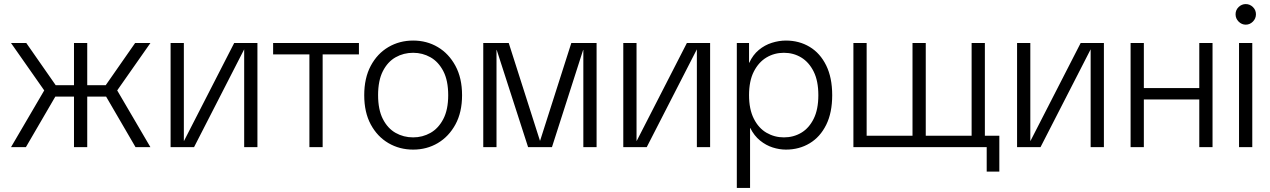

<svg xmlns="http://www.w3.org/2000/svg" viewBox="-20 -722 6230 942"><path d="M645 0 482 -280 643 -511H718L533 -247V-316L718 0ZM34 0 219 -316V-247L34 -511H109L270 -280L107 0ZM343 0V-511H408V0ZM230 -248V-304H519V-248Z M817 0V-511H882V-31H883L1129 -511H1243V0H1178V-480L932 0Z M1498 0V-483H1563V0ZM1320 -455V-511H1741V-455Z M2007 12Q1940 12 1885.5 -20Q1831 -52 1799 -111.5Q1767 -171 1767 -255Q1767 -339 1799 -399Q1831 -459 1885.5 -491Q1940 -523 2007 -523Q2074 -523 2128 -491Q2182 -459 2214.5 -399Q2247 -339 2247 -255Q2247 -171 2214.5 -111.5Q2182 -52 2128 -20Q2074 12 2007 12ZM2007 -48Q2053 -48 2092 -70Q2131 -92 2155 -138Q2179 -184 2179 -255Q2179 -327 2155 -373Q2131 -419 2092 -441Q2053 -463 2007 -463Q1960 -463 1921 -441Q1882 -419 1858.5 -373Q1835 -327 1835 -255Q1835 -184 1858.5 -138Q1882 -92 1921 -70Q1960 -48 2007 -48Z M2351 0V-511H2476L2629 -32H2630L2783 -511H2907V0H2842V-477H2841L2688 0H2571L2417 -477H2416V0Z M3038 0V-511H3103V-31H3104L3350 -511H3464V0H3399V-480L3153 0Z M3595 200V-511H3655V-414H3656Q3674 -453 3703 -477Q3732 -501 3767 -512Q3802 -523 3836 -523Q3901 -523 3952.5 -492Q4004 -461 4033.5 -401Q4063 -341 4063 -255Q4063 -169 4033.5 -109.5Q4004 -50 3952.5 -19Q3901 12 3836 12Q3804 12 3771 1.5Q3738 -9 3709 -32.5Q3680 -56 3661 -94H3660V200ZM3826 -48Q3873 -48 3911 -70.5Q3949 -93 3972 -139Q3995 -185 3995 -255Q3995 -325 3972 -371Q3949 -417 3911 -440Q3873 -463 3826 -463Q3779 -463 3740.5 -440Q3702 -417 3678.5 -371Q3655 -325 3655 -255Q3655 -186 3678.5 -139.5Q3702 -93 3741 -70.5Q3780 -48 3826 -48Z M4747 0V-511H4812V0ZM4217 0V-56H4471V0ZM4167 0V-511H4232V0ZM4509 0V-56H4763V0ZM4457 0V-511H4522V0ZM4821 120V0H4794V-56H4883V120Z M4970 0V-511H5035V-31H5036L5282 -511H5396V0H5331V-480L5085 0Z M5864 0V-511H5929V0ZM5527 0V-511H5592V0ZM5565 -234V-290H5889V-234Z M6059 0V-511H6124V0ZM6092 -601Q6072 -601 6057 -616Q6042 -631 6042 -652Q6042 -673 6057 -687.5Q6072 -702 6092 -702Q6112 -702 6127 -687.5Q6142 -673 6142 -652Q6142 -631 6127 -616Q6112 -601 6092 -601Z"/></svg>

Font: TikTok Sans 24pt Light
Style: Regular
Weight: 300
Version: Version 4.000